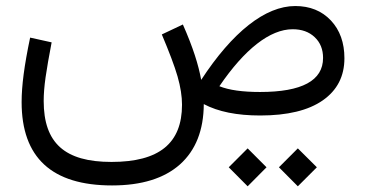

<svg xmlns="http://www.w3.org/2000/svg" viewBox="-20 -391 1236 650"><path d="M818.4 239.7 882.3 175.3 818.4 111.3 754.4 175.3ZM988.3 239.7 1052.7 175.3 988.3 111.3 924.3 175.3ZM979.5 -370.6C877.9 -370.6 767.1 -282.7 661.1 -120.6C651.9 -171.4 633.8 -229.5 599.1 -308.1L527.8 -274.4C552.7 -215.3 570.8 -168 581.1 -132.3C591.3 -96.7 596.2 -64.5 596.2 -36.6C596.2 94.2 519 157.2 357.4 157.2C199.2 157.2 127.9 93.3 127.9 -49.3C127.9 -71.8 129.9 -98.6 134.3 -129.4C138.7 -160.2 145.5 -199.2 154.8 -247.6L82 -263.7C62 -168.5 53.2 -100.6 53.2 -45.4C53.2 142.6 155.3 236.8 359.4 236.8C459.5 236.8 536.1 212.9 589.4 165.5C642.6 117.7 669.4 49.8 669.9 -38.6C718.8 -12.7 782.2 0 860.8 0C953.1 0 1023.9 -17.1 1072.8 -51.3C1121.6 -85.4 1146 -132.8 1146 -193.8C1146 -246.1 1130.9 -289.1 1100.1 -321.8C1069.3 -354.5 1028.8 -370.6 979.5 -370.6ZM970.7 -292C1001.5 -292 1026.4 -283.2 1045.4 -265.1C1064.5 -247.1 1073.7 -223.6 1073.7 -194.8C1073.7 -118.2 1002.4 -79.6 860.4 -79.6C801.3 -79.6 755.4 -85.9 722.7 -99.1C808.1 -224.6 894 -292 970.7 -292Z"/></svg>

Font: Estedad Regular
Style: Regular
Weight: 400
Designer: Amin Abedi
Version: Version 7.3